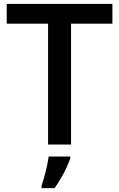

<svg xmlns="http://www.w3.org/2000/svg" viewBox="-20 -734 606 975"><path d="M340.8 -613.8V0H224.1V-613.8H14.2V-713.9H550.8V-613.8ZM190.9 221.2V209Q203.1 174.8 212.4 135.3Q223.1 93.8 227.1 61H336.9V70.8Q322.3 110.8 300.3 151.9Q275.9 196.3 257.3 221.2Z"/></svg>

Font: Open Sans
Style: SemiBold
Weight: 600
Foundry: Ascender Corporation
Version: Version 1.10